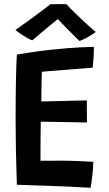

<svg xmlns="http://www.w3.org/2000/svg" viewBox="-20 -884 518 910"><path d="M409 6Q356.5 3 306.5 0.5Q256.5 -2 203.5 -3.5Q169 -4.5 131.8 -5.8Q94.5 -7 60 -8.5Q57 -89 55.5 -166.2Q54 -243.5 54 -312.5Q54 -432.5 55.8 -513Q57.5 -593.5 60 -625.5Q151 -641 229 -649Q307 -657 359.2 -659.5Q411.5 -662 425 -662Q425 -636 423.5 -612.8Q422 -589.5 419.5 -563.5L178.5 -544Q177.5 -530.5 177 -502Q176.5 -473.5 176.2 -444.8Q176 -416 176 -403Q190 -403.5 218.8 -404Q247.5 -404.5 281 -405.5Q314.5 -406.5 344.5 -407.2Q374.5 -408 391.5 -408L392 -303.5Q384.5 -303.5 363.2 -304Q342 -304.5 313.5 -305Q285 -305.5 256.2 -306Q227.5 -306.5 204.8 -306.8Q182 -307 173 -307Q173 -299 172.8 -275.5Q172.5 -252 172.2 -222.2Q172 -192.5 172 -165Q172 -137.5 172 -122Q181 -122 209.2 -122.2Q237.5 -122.5 264 -122.5Q309 -122.5 353.8 -120.5Q398.5 -118.5 422 -117Q422 -96.5 419.5 -70.5Q417 -44.5 414 -22.8Q411 -1 409 6ZM294.5 -864.5Q313 -844 339.5 -818.5Q366 -793 391.5 -769.5Q417 -746 434 -732.5Q414.5 -718 393.8 -706.8Q373 -695.5 357 -689.5Q342 -704 321.8 -724.2Q301.5 -744.5 282.8 -763.5Q264 -782.5 254 -793.5Q242.5 -784.5 221 -766.8Q199.5 -749 175.5 -729Q151.5 -709 133.5 -693Q118.5 -697.5 93 -713.5Q67.5 -729.5 53 -742Q82.5 -762.5 117.5 -787.8Q152.5 -813 180.8 -834.5Q209 -856 219 -864Q226 -864 240.5 -864.2Q255 -864.5 270.2 -864.5Q285.5 -864.5 294.5 -864.5Z"/></svg>

Font: Grandstander Medium
Style: Regular
Weight: 500
Designer: Tyler Finck
Foundry: Etcetera Type Co
Version: Version 1.200; ttfautohint (v1.8.3)